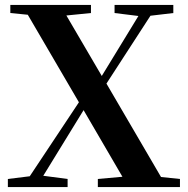

<svg xmlns="http://www.w3.org/2000/svg" viewBox="-20 -761 766 781"><path d="M446 -708 543 -696 394 -452 250 -698 350 -708V-741H22V-708L93 -701L301 -345L101 -44L12 -33V0H255V-33L156 -46L320 -313L478 -42L378 -33V0H712V-33L635 -41L413 -421L592 -697L685 -708V-741H446Z"/></svg>

Font: Noto Serif CJK TC
Style: Bold
Weight: 700
Designer: Ryoko NISHIZUKA 西塚涼子 (kana & ideographs); Frank Grießhammer (Latin, Greek & Cyrillic); Wenlong ZHANG 张文龙 (bopomofo); San
Foundry: Adobe
Version: Version 2.001;hotconv 1.1.0;makeotfexe 2.6.0